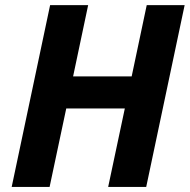

<svg xmlns="http://www.w3.org/2000/svg" viewBox="-20 -734 745 754"><path d="M404.8 0 470.2 -308.1H240.2L174.8 0H25.9L176.8 -713.9H326.2L267.1 -434.1H497.1L556.2 -713.9H705.1L554.2 0Z"/></svg>

Font: Open Sans Hebrew
Style: Bold Italic
Weight: 700
Italic angle: -12°
Foundry: Ascender Corporation, Yanek Iontef
Version: Version 2.001;PS 002.001;hotconv 1.0.70;makeotf.lib2.5.58329